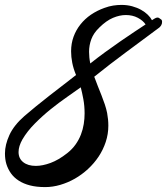

<svg xmlns="http://www.w3.org/2000/svg" viewBox="-85 -722 677 778"><path d="M567.9 -643.1Q571.8 -640.6 571.8 -633.8Q571.8 -625 567.9 -619.1Q564 -613.3 561 -610.8Q520.5 -580.6 487.1 -555.9Q453.6 -531.2 422.9 -508.3Q392.1 -485.4 361.8 -462.2Q331.5 -439 296.9 -411.1Q303.7 -392.1 311.3 -373.3Q318.8 -354.5 326.2 -335.9Q333.5 -317.4 339.6 -299.3Q345.7 -281.2 349.1 -264.2Q351.6 -250.5 352.8 -238Q354 -225.6 354 -212.9Q354 -178.7 343.5 -147Q333 -115.2 314.7 -87.6Q296.4 -60.1 271.5 -37.1Q246.6 -14.2 218.3 2Q189.9 18.1 159.2 27.1Q128.4 36.1 98.1 36.1Q63 36.1 36.6 29.3Q10.3 22.5 -9 10Q-28.3 -2.4 -40.5 -19.5Q-52.7 -36.6 -59.1 -57.1Q-64.9 -76.2 -64.9 -100.1Q-64.9 -135.3 -46.9 -174.8Q-28.8 -214.4 14.2 -252Q33.7 -269 60.8 -291Q87.9 -313 116.9 -335.7Q146 -358.4 174.1 -379.9Q202.1 -401.4 223.1 -418Q212.4 -443.8 207.8 -467.5Q203.1 -491.2 203.1 -514.2Q203.1 -545.9 213.1 -573.2Q223.1 -600.6 241 -623Q258.8 -645.5 283.4 -662.4Q308.1 -679.2 337.9 -689.9Q356.4 -696.8 374 -699.5Q391.6 -702.1 407.2 -702.1Q430.7 -702.1 450.9 -696.5Q471.2 -690.9 486.8 -682.1Q502.4 -673.3 513.7 -662.4Q524.9 -651.4 530.8 -640.1L540 -646Q544.4 -648.9 547.6 -649.9Q550.8 -650.9 553.2 -650.9Q557.6 -650.9 560.5 -648.4Q563.5 -646 567.9 -643.1ZM257.8 -262.2Q257.8 -293 252.7 -320.3Q247.6 -347.7 242.2 -368.2Q219.2 -351.6 186.8 -329.1Q154.3 -306.6 120.6 -279.5Q86.9 -252.4 56.2 -221.4Q25.4 -190.4 5.9 -157.2Q-9.8 -129.4 -9.8 -106Q-9.8 -79.6 9.3 -64.7Q28.3 -49.8 60.1 -49.8Q87.4 -49.8 119.9 -61.8Q152.3 -73.7 187 -101.1Q207.5 -117.2 221.2 -136.5Q234.9 -155.8 242.9 -176.8Q251 -197.8 254.4 -219.5Q257.8 -241.2 257.8 -262.2ZM280.8 -464.8Q309.6 -487.8 341.1 -510.7Q372.6 -533.7 402.6 -554.4Q432.6 -575.2 459.2 -592.8Q485.8 -610.4 504.9 -623Q494.6 -638.7 473.4 -649.9Q452.1 -661.1 424.8 -661.1Q399.9 -661.1 372.8 -649.7Q345.7 -638.2 317.9 -610.8Q294.4 -588.4 285.2 -563.5Q275.9 -538.6 275.9 -512.2Q275.9 -501 277.1 -489Q278.3 -477.1 280.8 -464.8Z"/></svg>

Font: Oregano
Style: Italic
Weight: 400
Italic angle: -12°
Designer: Astigmatic (AOETI)
Foundry: Astigmatic (AOETI)
Version: Version 1.000